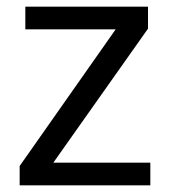

<svg xmlns="http://www.w3.org/2000/svg" viewBox="-20 -556 510 576"><path d="M431 0H39V-58L327 -468H56V-536H424V-470L140 -68H431Z"/></svg>

Font: hexuguzrati05
Style: Book
Weight: 400
Designer: Jelle Bosma - Monotype Design Team, Universal Thirst
Foundry: Monotype Imaging Inc.
Version: Version 2.106